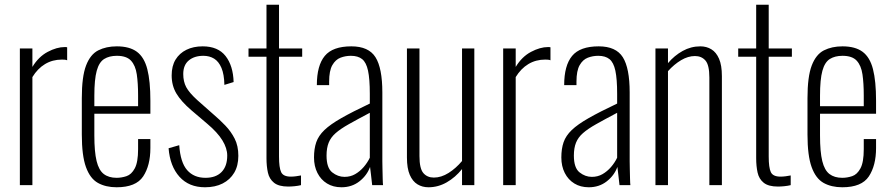

<svg xmlns="http://www.w3.org/2000/svg" viewBox="-20 -783 3768 812"><path d="M64 0V-578H117V-500Q143 -543 181.5 -563.5Q220 -584 254 -584Q256 -584 258.5 -584Q261 -584 264 -583V-528Q260 -530 253.5 -530.5Q247 -531 242 -531Q202 -531 170.5 -512Q139 -493 117 -457V0Z M473 9Q427 9 394 -9.5Q361 -28 343.5 -76.5Q326 -125 326 -214V-368Q326 -459 344 -506Q362 -553 395.5 -570Q429 -587 474 -587Q528 -587 559 -564Q590 -541 603 -490.5Q616 -440 616 -357V-302H379V-210Q379 -141 388.5 -102Q398 -63 419 -47Q440 -31 473 -31Q494 -31 515 -38Q536 -45 550 -71Q564 -97 564 -152V-195H616V-157Q616 -83 585.5 -37Q555 9 473 9ZM379 -334H564V-379Q564 -431 558.5 -468.5Q553 -506 534 -526.5Q515 -547 474 -547Q442 -547 420.5 -533.5Q399 -520 389 -483.5Q379 -447 379 -378Z M847 9Q779 9 739 -35.5Q699 -80 693 -156L738 -169Q743 -96 771.5 -63.5Q800 -31 849 -31Q893 -31 917 -55.5Q941 -80 941 -125Q941 -156 920.5 -189.5Q900 -223 856 -260L789 -317Q746 -354 726 -387.5Q706 -421 706 -464Q706 -504 722.5 -531Q739 -558 768.5 -572.5Q798 -587 837 -587Q902 -587 934 -546Q966 -505 968 -436L929 -424Q928 -469 916.5 -496Q905 -523 885.5 -535Q866 -547 840 -547Q802 -547 778.5 -527.5Q755 -508 755 -470Q755 -438 767.5 -414.5Q780 -391 814 -360L883 -299Q909 -277 933 -252Q957 -227 972.5 -196.5Q988 -166 988 -124Q988 -82 970.5 -52.5Q953 -23 921.5 -7Q890 9 847 9Z M1199 6Q1159 6 1139 -10Q1119 -26 1113 -53Q1107 -80 1107 -114V-543H1031V-578H1107V-763H1160V-578H1258V-543H1160V-121Q1160 -74 1169 -55Q1178 -36 1210 -36Q1220 -36 1231.5 -37.5Q1243 -39 1253 -41V0Q1241 3 1226 4.5Q1211 6 1199 6Z M1424 9Q1389 9 1363 -7Q1337 -23 1322.5 -51.5Q1308 -80 1308 -117Q1308 -154 1317.5 -181.5Q1327 -209 1352 -233Q1377 -257 1423.5 -283.5Q1470 -310 1544 -345V-386Q1544 -449 1536.5 -484Q1529 -519 1511.5 -533Q1494 -547 1464 -547Q1441 -547 1420 -539Q1399 -531 1385.5 -507.5Q1372 -484 1372 -438V-423H1320Q1320 -506 1353.5 -546.5Q1387 -587 1466 -587Q1539 -587 1568 -541Q1597 -495 1597 -392V-101Q1597 -93 1597.5 -70.5Q1598 -48 1598.5 -27Q1599 -6 1600 0H1554Q1552 -21 1549 -44Q1546 -67 1545 -77Q1532 -41 1500 -16Q1468 9 1424 9ZM1437 -35Q1462 -35 1482 -46.5Q1502 -58 1518 -76.5Q1534 -95 1544 -116V-306Q1491 -278 1455.5 -258Q1420 -238 1399.5 -220Q1379 -202 1370 -179.5Q1361 -157 1361 -125Q1361 -73 1385 -54Q1409 -35 1437 -35Z M1792 9Q1766 9 1745.5 -3.5Q1725 -16 1713 -43.5Q1701 -71 1701 -117V-578H1754V-123Q1754 -70 1770.5 -51Q1787 -32 1815 -32Q1846 -32 1877 -51.5Q1908 -71 1934 -102V-578H1986V0H1934V-68Q1906 -33 1869.5 -12Q1833 9 1792 9Z M2108 0V-578H2161V-500Q2187 -543 2225.5 -563.5Q2264 -584 2298 -584Q2300 -584 2302.5 -584Q2305 -584 2308 -583V-528Q2304 -530 2297.5 -530.5Q2291 -531 2286 -531Q2246 -531 2214.5 -512Q2183 -493 2161 -457V0Z M2470 9Q2435 9 2409 -7Q2383 -23 2368.5 -51.5Q2354 -80 2354 -117Q2354 -154 2363.5 -181.5Q2373 -209 2398 -233Q2423 -257 2469.5 -283.5Q2516 -310 2590 -345V-386Q2590 -449 2582.5 -484Q2575 -519 2557.5 -533Q2540 -547 2510 -547Q2487 -547 2466 -539Q2445 -531 2431.5 -507.5Q2418 -484 2418 -438V-423H2366Q2366 -506 2399.5 -546.5Q2433 -587 2512 -587Q2585 -587 2614 -541Q2643 -495 2643 -392V-101Q2643 -93 2643.5 -70.5Q2644 -48 2644.5 -27Q2645 -6 2646 0H2600Q2598 -21 2595 -44Q2592 -67 2591 -77Q2578 -41 2546 -16Q2514 9 2470 9ZM2483 -35Q2508 -35 2528 -46.5Q2548 -58 2564 -76.5Q2580 -95 2590 -116V-306Q2537 -278 2501.5 -258Q2466 -238 2445.5 -220Q2425 -202 2416 -179.5Q2407 -157 2407 -125Q2407 -73 2431 -54Q2455 -35 2483 -35Z M2752 0V-578H2805V-516Q2832 -548 2867 -567.5Q2902 -587 2942 -587Q2968 -587 2988.5 -574.5Q3009 -562 3021 -534.5Q3033 -507 3033 -461V0H2980V-455Q2980 -508 2963.5 -527Q2947 -546 2919 -546Q2890 -546 2860.5 -528.5Q2831 -511 2805 -482V0Z M3270 6Q3230 6 3210 -10Q3190 -26 3184 -53Q3178 -80 3178 -114V-543H3102V-578H3178V-763H3231V-578H3329V-543H3231V-121Q3231 -74 3240 -55Q3249 -36 3281 -36Q3291 -36 3302.5 -37.5Q3314 -39 3324 -41V0Q3312 3 3297 4.5Q3282 6 3270 6Z M3542 9Q3496 9 3463 -9.5Q3430 -28 3412.5 -76.5Q3395 -125 3395 -214V-368Q3395 -459 3413 -506Q3431 -553 3464.5 -570Q3498 -587 3543 -587Q3597 -587 3628 -564Q3659 -541 3672 -490.5Q3685 -440 3685 -357V-302H3448V-210Q3448 -141 3457.5 -102Q3467 -63 3488 -47Q3509 -31 3542 -31Q3563 -31 3584 -38Q3605 -45 3619 -71Q3633 -97 3633 -152V-195H3685V-157Q3685 -83 3654.5 -37Q3624 9 3542 9ZM3448 -334H3633V-379Q3633 -431 3627.5 -468.5Q3622 -506 3603 -526.5Q3584 -547 3543 -547Q3511 -547 3489.5 -533.5Q3468 -520 3458 -483.5Q3448 -447 3448 -378Z"/></svg>

Font: Oswald ExtraLight
Style: Regular
Weight: 250
Designer: Vernon Adams
Foundry: Vernon Adams
Version: Version 4.103;gftools[0.9.33.dev8+g029e19f]